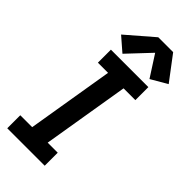

<svg xmlns="http://www.w3.org/2000/svg" viewBox="-301 -1035 1095 1095"><g transform="rotate(45 246.0 -488.0)"><path d="M19 0H321V-105H240L327 -630H422V-735H120V-630H202L115 -105H19ZM183 -765 311 -901 394 -772 492 -829 381 -976H261L100 -837Z"/></g></svg>

Font: Iosevka Sparkle
Style: Bold Italic
Weight: 700
Italic angle: -9°
Designer: Belleve Invis
Foundry: Belleve Invis
Version: Version 4.5.0; ttfautohint (v1.8.3)